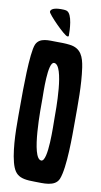

<svg xmlns="http://www.w3.org/2000/svg" viewBox="-98 -931 516 978"><g transform="rotate(10 160.0 -442.0)"><path d="M170 -110C116 -110 121 -382 121 -422C121 -449 115 -611 148 -611C202 -611 199 -371 199 -331C199 -300 206 -110 170 -110ZM156 2C197 2 261 10 280 -35C305 -96 304 -264 304 -335C304 -426 306 -523 293 -613C285 -666 270 -709 210 -716C187 -719 163 -719 140 -719C103 -719 54 -726 36 -686C16 -640 16 -443 16 -383C16 -293 13 -195 28 -107C45 -16 68 2 156 2ZM198 -759C198 -788 196 -873 165 -884C157 -887 143 -887 135 -887C121 -887 82 -885 82 -864C82 -852 176 -756 191 -756H195Z"/></g></svg>

Font: DisSenso
Style: Regular
Weight: 400
Version: Version 1.150